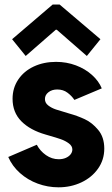

<svg xmlns="http://www.w3.org/2000/svg" viewBox="-20 -800 483 828"><path d="M15.6 -123 138.7 -175.8Q152.8 -148.9 178.2 -131.1Q203.6 -113.3 233.4 -113.3Q251 -113.3 264.4 -119.4Q277.8 -125.5 284.9 -135Q292 -144.5 292 -155.3Q292 -170.4 276.9 -181.6Q261.7 -192.9 242.2 -199.7Q222.7 -206.5 193.4 -214.8Q181.6 -218.8 176.8 -219.7Q109.9 -238.8 72 -277.1Q34.2 -315.4 34.2 -374Q34.2 -420.4 58.6 -456.8Q83 -493.2 125.7 -513.2Q168.5 -533.2 221.7 -533.2Q267.1 -533.2 307.4 -518.1Q347.7 -502.9 376.7 -476.8Q405.8 -450.7 418.9 -418.9L300.8 -369.1Q289.6 -386.2 271.2 -400.1Q252.9 -414.1 226.6 -414.1Q204.1 -414.1 189 -402.3Q173.8 -390.6 173.8 -373Q173.8 -356.4 187.7 -345.5Q201.7 -334.5 221.2 -327.9Q240.7 -321.3 278.3 -310.5Q313.5 -300.8 345.2 -286.1Q377 -271.5 403.3 -240Q429.7 -208.5 429.7 -159.2Q429.7 -110.8 402.8 -72.8Q376 -34.7 330.8 -13.4Q285.6 7.8 232.4 7.8Q186 7.8 142.8 -8.1Q99.6 -23.9 66.2 -53.7Q32.7 -83.5 15.6 -123ZM32.2 -630.9 207 -780.3H237.3L413.1 -630.9L354.5 -558.6L224.6 -671.9H220.7L90.8 -558.6Z"/></svg>

Font: Reddit Sans Chocolate ExtraBold
Style: Regular
Weight: 800
Designer: Stephen Hutchings
Foundry: Reddit
Version: Version 1.011